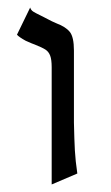

<svg xmlns="http://www.w3.org/2000/svg" viewBox="-20 -476 295 509"><path d="M130 -414Q154 -405 165 -391.5Q176 -378 176 -342V-151Q177 -104 178.5 -77Q180 -50 185 -16L117 13V-298Q117 -318 113 -328.5Q109 -339 100.5 -344.5Q92 -350 72 -358Q68 -359 48 -368Q30 -378 25 -384L60 -456Q62 -449 68.5 -445Q75 -441 88.5 -434.5Q102 -428 109 -424Q116 -420 130 -414Z"/></svg>

Font: BellefairVN
Style: Regular
Weight: 400
Designer: Nick Shinn, Liron Lavi Turkenic
Foundry: Shinntype
Version: Version 1.003